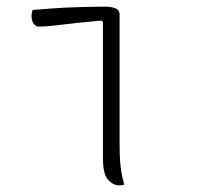

<svg xmlns="http://www.w3.org/2000/svg" viewBox="-20 -556 640 578"><path d="M290 -80Q290 -115 290 -156Q290 -197 290 -241Q290 -285 290 -328.5Q290 -372 290 -413.5Q290 -455 290 -490L285 -494Q250 -491 221 -488Q192 -485 168.5 -482Q145 -479 127.5 -477.5Q110 -476 98 -476Q87 -476 81 -485Q75 -494 75 -508Q75 -513 76 -517.5Q77 -522 78 -526Q105 -528 129 -530Q153 -532 175 -533Q197 -534 217 -534.5Q237 -535 256 -535.5Q275 -536 293 -536Q307 -536 317.5 -534Q328 -532 334 -527Q340 -522 340 -513Q340 -468 340 -418.5Q340 -369 340 -318.5Q340 -268 340 -218.5Q340 -169 340 -124Q340 -101 341 -80.5Q342 -60 345 -40.5Q348 -21 354 0Q350 1 346.5 1.5Q343 2 339 2Q321 2 305.5 -14.5Q290 -31 290 -80Z"/></svg>

Font: Recursive Monospace Casual Light
Style: Regular
Weight: 300
Version: Version 1.047